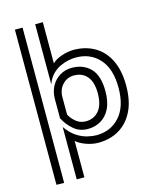

<svg xmlns="http://www.w3.org/2000/svg" viewBox="-139 -874 947 1162"><g transform="rotate(-15 334.5 -293.5)"><path d="M195 -136Q224 -94 258 -72Q292 -50 324.5 -42.5Q357 -35 380 -35Q470 -35 526.5 -98Q583 -161 583 -279Q583 -397 527 -459.5Q471 -522 379 -522Q360 -522 334 -517Q308 -512 281 -499.5Q254 -487 231 -463.5Q208 -440 195 -403V-780H243V-522Q264 -543 303 -556.5Q342 -570 379 -570Q453 -570 510 -537Q567 -504 599 -439Q631 -374 631 -279Q631 -183 598.5 -118.5Q566 -54 509.5 -21Q453 12 380 12Q343 12 304 -2Q265 -16 243 -36V192H195ZM68 -780H116V193L68 192ZM193 -310Q193 -357 212.5 -392.5Q232 -428 265.5 -448Q299 -468 340 -468Q412 -468 456.5 -422.5Q501 -377 501 -279Q501 -213 479.5 -170Q458 -127 421.5 -106Q385 -85 341 -85Q289 -85 252.5 -116Q216 -147 193 -191ZM240 -202Q253 -176 279 -154.5Q305 -133 341 -133Q390 -133 421.5 -169Q453 -205 453 -279Q453 -349 423 -384.5Q393 -420 340 -420Q298 -420 269 -389Q240 -358 240 -310Z"/></g></svg>

Font: Train One
Style: Regular
Weight: 400
Designer: Fontworks Inc.
Foundry: Fontworks Inc.
Version: Version 1.100